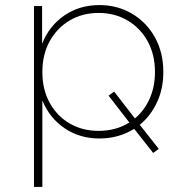

<svg xmlns="http://www.w3.org/2000/svg" viewBox="-20 -543 732 757"><path d="M372 3Q294 3 234.5 -37.5Q175 -78 147 -147V194H114V-519H146V-370Q173 -440 233 -481.5Q293 -523 372 -523Q443 -523 500.5 -489Q558 -455 591 -395.5Q624 -336 624 -259Q624 -193 599 -139.5Q574 -86 531 -51L606 44L584 60L509 -35Q448 3 372 3ZM369 -27Q437 -27 490 -60L408 -166L430 -182L512 -76Q549 -107 570 -154Q591 -201 591 -259Q591 -328 562 -380.5Q533 -433 482.5 -462.5Q432 -492 369 -492Q305 -492 255 -462.5Q205 -433 176 -380.5Q147 -328 147 -259Q147 -190 176 -137.5Q205 -85 255 -56Q305 -27 369 -27Z"/></svg>

Font: Montserrat ExtraLight
Style: Regular
Weight: 200
Designer: Julieta Ulanovsky
Foundry: Julieta Ulanovsky
Version: Version 9.000; ttfautohint (v1.8.4.7-5d5b)